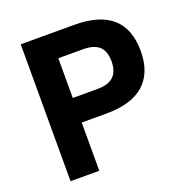

<svg xmlns="http://www.w3.org/2000/svg" viewBox="-135 -878 956 999"><g transform="rotate(-20 343.5 -379.0)"><path d="M662 -512Q662 -392 592 -329.5Q522 -267 383 -267H246V0H87V-758H383Q662 -758 662 -512ZM383 -623H246V-403H383Q442 -403 471 -429.5Q500 -456 501 -512Q501 -570 472 -596.5Q443 -623 383 -623Z"/></g></svg>

Font: Biryani ExtraBold
Style: Regular
Weight: 800
Designer: Dan Reynolds and Mathieu Reguer
Foundry: Dan Reynolds and Mathieu Reguer
Version: Version 1.004; ttfautohint (v1.1) -l 5 -r 5 -G 72 -x 0 -D la